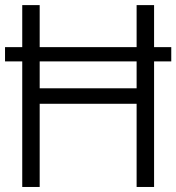

<svg xmlns="http://www.w3.org/2000/svg" viewBox="-20 -743 701 763"><path d="M68.4 -722.7H137.7V-555.7H522.9V-722.7H592.3V-555.7H660.6V-499H592.3V0H522.9V-330.6H137.7V0H68.4V-499H0V-555.7H68.4ZM137.7 -392.1H522.9V-499H137.7Z"/></svg>

Font: Giphurs Light
Style: Regular
Weight: 300
Version: Version 0.920; ttfautohint (v1.8.4.7-5d5b)